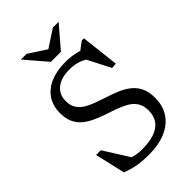

<svg xmlns="http://www.w3.org/2000/svg" viewBox="-259 -966 1071 1071"><g transform="rotate(-45 277.0 -430.5)"><path d="M454 -644.5 381.5 -662.5 439.5 -706H456.5L482.5 -480.5L451 -477.5L372.5 -630.5L392 -605.5Q365 -624.5 337.2 -632.5Q309.5 -640.5 276.5 -640.5Q210.5 -640.5 173.8 -611.2Q137 -582 137 -530Q137 -496.5 150.8 -474Q164.5 -451.5 188.8 -436Q213 -420.5 244 -409.2Q275 -398 309.5 -386.5Q343.5 -375.5 377.8 -361.8Q412 -348 440.2 -327.2Q468.5 -306.5 485.8 -273.8Q503 -241 503 -192Q503 -125.5 471.8 -80.8Q440.5 -36 385 -13Q329.5 10 255.5 10Q205.5 10 166.5 3.5Q127.5 -3 85.5 -19.5L44.5 -198H81.5L193.5 -20.5L107 -78.5Q147 -57.5 179 -47.8Q211 -38 249.5 -38Q306 -38 346 -52Q386 -66 406.8 -94.5Q427.5 -123 427.5 -167.5Q427.5 -205.5 410.5 -230.8Q393.5 -256 364.8 -272Q336 -288 302 -299.8Q268 -311.5 234 -323Q200 -335 170 -349.2Q140 -363.5 116.8 -383.8Q93.5 -404 80.2 -433.5Q67 -463 67 -505Q67 -561.5 93.8 -602Q120.5 -642.5 170.5 -664.2Q220.5 -686 289 -686Q335 -686 374.5 -676Q414 -666 454 -644.5ZM280.5 -798.5H265.5L377 -871H422L312.5 -743.5H233.5L124 -871H169Z"/></g></svg>

Font: Newsreader 16pt 16pt
Style: Regular
Weight: 400
Version: Version 1.003